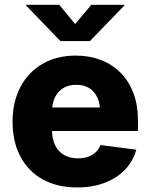

<svg xmlns="http://www.w3.org/2000/svg" viewBox="-20 -782 634 812"><path d="M306.2 10.7Q222.2 10.7 160.6 -23.4Q99.1 -57.6 66.2 -120.1Q33.2 -182.6 33.2 -268.1Q33.2 -351.1 66.2 -413.8Q99.1 -476.6 159.4 -511.7Q219.7 -546.9 300.3 -546.9Q357.9 -546.9 406 -528.6Q454.1 -510.3 489.5 -474.9Q524.9 -439.5 544.2 -388.4Q563.5 -337.4 563.5 -271.5V-228H91.8V-327.6H482.9L403.8 -304.7Q403.8 -341.8 392.1 -368.4Q380.4 -395 357.9 -409.2Q335.4 -423.3 302.2 -423.3Q269.5 -423.3 246.6 -408.9Q223.6 -394.5 211.7 -368.7Q199.7 -342.8 199.7 -307.1V-235.4Q199.7 -195.3 213.1 -167.7Q226.6 -140.1 251.5 -126.2Q276.4 -112.3 309.6 -112.3Q333 -112.3 352.1 -118.9Q371.1 -125.5 384.5 -137.9Q397.9 -150.4 404.8 -168.5L556.2 -148.9Q543.5 -101.1 509.5 -65.2Q475.6 -29.3 423.8 -9.3Q372.1 10.7 306.2 10.7ZM230.5 -761.7 297.9 -680.2 366.2 -761.7H505.9V-758.8L360.4 -608.4H235.4L90.3 -758.8V-761.7Z"/></svg>

Font: Inter 18pt ExtraBold
Style: Regular
Weight: 800
Designer: Rasmus Andersson
Foundry: rsms
Version: Version 4.001;git-66647c0bb